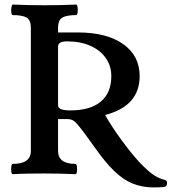

<svg xmlns="http://www.w3.org/2000/svg" viewBox="-20 -759 751 840"><path d="M653 61Q603 61 561.5 44.5Q520 28 480.5 -10Q441 -48 396 -112Q366 -154 347 -179.5Q328 -205 316.5 -217.5Q305 -230 296 -234Q287 -238 276 -238H234V-99Q234 -42 310 -42Q315 -42 316.5 -30.5Q318 -19 316.5 -8Q315 3 310 3Q243 0 173 0Q139 0 105 0.5Q71 1 36 3Q31 3 29.5 -8Q28 -19 29.5 -30.5Q31 -42 36 -42Q115 -42 115 -99V-636Q115 -672 95.5 -682.5Q76 -693 36 -693Q31 -693 29.5 -704.5Q28 -716 30 -727.5Q32 -739 36 -739Q107 -736 175 -736Q244 -736 313 -739Q318 -739 319.5 -727.5Q321 -716 319.5 -704.5Q318 -693 313 -693Q273 -693 253.5 -682.5Q234 -672 234 -636V-617H321Q447 -617 519 -566Q591 -515 591 -426Q591 -295 440 -256Q455 -229 473.5 -201Q492 -173 512.5 -145Q533 -117 554 -91Q575 -65 596 -43Q629 -9 652.5 6.5Q676 22 697 27Q712 29 711 43Q710 57 698 59Q687 60 675.5 60.5Q664 61 653 61ZM288 -276Q375 -276 421 -314.5Q467 -353 467 -426Q467 -471 442.5 -505.5Q418 -540 374.5 -559Q331 -578 274 -578Q253 -578 243.5 -572.5Q234 -567 234 -554V-298Q234 -287 247 -281.5Q260 -276 288 -276Z"/></svg>

Font: Junicode VF
Style: Regular
Weight: 400
Designer: Peter S. Baker
Version: Version 2.213